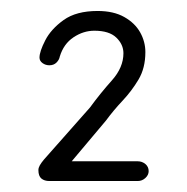

<svg xmlns="http://www.w3.org/2000/svg" viewBox="-20 -855 341 350"><path d="M231 -525H70Q61 -525 55.5 -529.5Q50 -534 50 -545Q50 -549 52.5 -553.5Q55 -558 60 -564L144 -659Q163 -685 184 -708.5Q205 -732 205 -758Q205 -774 192 -786.5Q179 -799 152 -799Q132 -799 114 -787Q96 -775 89 -752Q88 -746 83 -741Q78 -736 70 -736Q63 -736 57.5 -740Q52 -744 52 -750Q52 -761 62.5 -781.5Q73 -802 96 -818.5Q119 -835 158 -835Q187 -835 206.5 -824Q226 -813 235.5 -796Q245 -779 245 -760Q245 -731 232.5 -710Q220 -689 203.5 -671.5Q187 -654 173 -635L104 -553L99 -561H231Q239 -561 245 -556Q251 -551 251 -543Q251 -536 245 -530.5Q239 -525 231 -525Z"/></svg>

Font: Quicksand Variable Light
Style: Regular
Weight: 300
Designer: Andrew Paglinawan
Foundry: Andrew Paglinawan
Version: Version 3.004